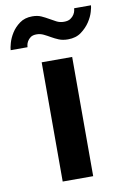

<svg xmlns="http://www.w3.org/2000/svg" viewBox="-146 -780 543 831"><g transform="rotate(-10 126.0 -365.0)"><path d="M61 0V-524H195V0ZM191 -602Q168 -602 151 -609Q134 -616 119.5 -624.5Q105 -633 90.5 -640Q76 -647 60 -647Q43 -647 33.5 -640Q24 -633 19 -624Q14 -615 13 -607.5Q12 -600 12 -599H-62Q-62 -608 -56 -629.5Q-50 -651 -36.5 -672.5Q-23 -694 -0.5 -710.5Q22 -727 55 -727Q78 -727 94.5 -719.5Q111 -712 125.5 -703.5Q140 -695 154.5 -687.5Q169 -680 187 -680Q205 -680 215.5 -687Q226 -694 231.5 -703Q237 -712 238.5 -720Q240 -728 240 -730H314Q314 -723 308 -702Q302 -681 287.5 -659Q273 -637 249.5 -619.5Q226 -602 191 -602Z"/></g></svg>

Font: IngvarSans
Style: Bold
Weight: 700
Version: Version 3.000